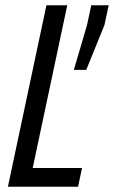

<svg xmlns="http://www.w3.org/2000/svg" viewBox="-20 -708 432 728"><path d="M10 0 156 -688H235L104 -71H291L276 0ZM260 -443 310 -613 326 -688H392L376 -613L307 -443Z"/></svg>

Font: Saira Condensed
Style: Italic
Weight: 400
Width: 3
Italic angle: -12°
Designer: Hector Gatti with collaboration of the Omnibus-Type team
Foundry: Omnibus-Type
Version: Version 1.100